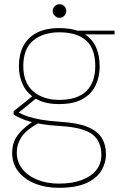

<svg xmlns="http://www.w3.org/2000/svg" viewBox="-20 -663 603 915"><path d="M260 232Q196 232 146 211.5Q96 191 67 154Q38 117 38 66Q38 35 48 10Q58 -15 81 -38.5Q104 -62 144 -89L166 -78Q105 -44 82.5 -10Q60 24 60 64Q60 108 86 141.5Q112 175 157.5 193.5Q203 212 260 212Q324 212 369.5 195Q415 178 439 147.5Q463 117 463 75Q463 11 421 -22Q379 -55 273 -62Q222 -65 185.5 -70.5Q149 -76 123 -83.5Q97 -91 78.5 -99.5Q60 -108 45 -117V-133L136 -206L158 -199L60 -119L54 -133Q68 -128 82 -120.5Q96 -113 118.5 -106Q141 -99 177.5 -92.5Q214 -86 274 -82Q353 -77 399 -57.5Q445 -38 465 -5.5Q485 27 485 72Q485 114 462.5 151Q440 188 390.5 210Q341 232 260 232ZM262 -167Q196 -167 153.5 -191Q111 -215 90.5 -256Q70 -297 70 -347Q70 -402 90.5 -442.5Q111 -483 153.5 -506Q196 -529 262 -529Q331 -529 373.5 -506Q416 -483 435.5 -442.5Q455 -402 455 -347Q455 -297 435.5 -256Q416 -215 373.5 -191Q331 -167 262 -167ZM263 -187Q348 -187 391 -228.5Q434 -270 434 -348Q434 -431 390.5 -470Q347 -509 263 -509Q186 -509 138.5 -470Q91 -431 91 -348Q91 -268 138.5 -227.5Q186 -187 263 -187ZM355 -499 346 -517H526V-499ZM264 -578Q251 -578 241 -588Q231 -598 231 -611Q231 -624 241 -633.5Q251 -643 264 -643Q277 -643 286.5 -633.5Q296 -624 296 -611Q296 -598 286.5 -588Q277 -578 264 -578Z"/></svg>

Font: DM Sans 11pt Thin
Style: Regular
Weight: 250
Version: Version 4.004;gftools[0.9.30]